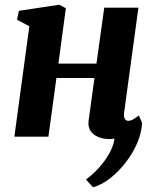

<svg xmlns="http://www.w3.org/2000/svg" viewBox="-20 -580 654 815"><path d="M507 -103Q504.5 -84 509.8 -75.5Q515 -67 524.5 -67Q533 -67 542.5 -71.8Q552 -76.5 569.5 -90L583 -58.5Q581.5 -19.5 563.8 23.8Q546 67 516.2 106.2Q486.5 145.5 450 174.8Q413.5 204 375 215L344.5 181.5Q362.5 170 382.2 150.8Q402 131.5 420 107.8Q438 84 450.5 58.2Q463 32.5 466 8.5Q463 8.5 457.5 9.5Q452 10.5 447.5 10.5Q418.5 10.5 396.5 1.2Q374.5 -8 363.8 -25.2Q353 -42.5 356 -67L381 -249H219.5L185.5 0H41L104.5 -468.5L52.5 -496L60 -534L231.5 -560L259.5 -545L228 -310H389.5L422.5 -547.5H567.5Z"/></svg>

Font: Merriweather 36pt ExtraBold
Style: Italic
Weight: 800
Italic angle: -7.8°
Version: Version 2.101